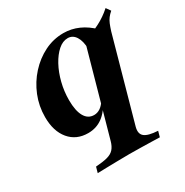

<svg xmlns="http://www.w3.org/2000/svg" viewBox="-147 -549 820 853"><g transform="rotate(-30 263.5 -122.0)"><path d="M112.9 186.3 121 157.3Q158.1 154.8 180.6 148.8Q203.2 142.7 215.3 129Q227.4 115.3 233.9 91.9L358.1 -351.6Q405.6 -366.1 441.9 -384.7Q478.2 -403.2 509.7 -431.5L525.8 -408.9Q513.7 -398.4 505.6 -387.9Q497.6 -377.4 491.9 -363.7Q486.3 -350 479.8 -329.8L362.1 91.9Q353.2 125 371.8 139.9Q390.3 154.8 439.5 157.3L431.5 186.3Q413.7 185.5 389.1 185.1Q364.5 184.7 335.9 183.9Q307.3 183.1 277.4 183.1Q246.8 183.1 215.7 183.9Q184.7 184.7 157.7 185.1Q130.6 185.5 112.9 186.3ZM166.1 11.3Q105.6 11.3 70.2 -31Q34.7 -73.4 34.7 -146Q34.7 -202.4 55.2 -253.2Q75.8 -304 111.7 -343.5Q147.6 -383.1 193.5 -406Q239.5 -429 291.1 -429Q331.5 -429 368.5 -412.5Q405.6 -396 437.9 -363.7L352.4 -312.9Q351.6 -354 336.7 -377Q321.8 -400 296.8 -400Q271 -400 247.6 -379.4Q224.2 -358.9 205.2 -324.2Q186.3 -289.5 175.4 -246.4Q164.5 -203.2 164.5 -158.1Q164.5 -104 181 -74.6Q197.6 -45.2 229 -45.2Q246 -45.2 261.3 -55.6Q276.6 -66.1 290.3 -88.7L294.4 -81.5Q271.8 -35.5 239.9 -12.1Q208.1 11.3 166.1 11.3Z"/></g></svg>

Font: Playfair 5pt SemiExpanded Light ExtraBold
Style: Italic
Weight: 800
Italic angle: -15.6°
Version: Version 2.001;gftools[0.9.30]